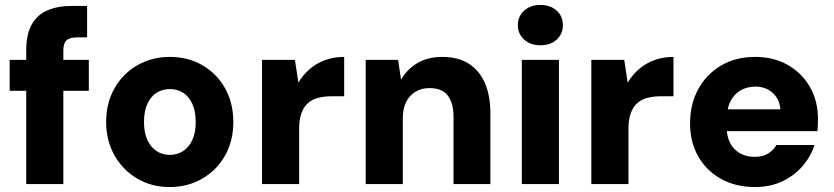

<svg xmlns="http://www.w3.org/2000/svg" viewBox="-20 -744 3371 776"><path d="M86 0V-540Q86 -606 108.5 -645.5Q131 -685 172.5 -702.5Q214 -720 269 -720H332V-593H292Q262 -593 249 -581Q236 -569 236 -540V0ZM19 -377V-502H339V-377Z M666 12Q593 12 535 -22Q477 -56 443 -115.5Q409 -175 409 -251Q409 -328 443 -387.5Q477 -447 535.5 -480.5Q594 -514 666 -514Q740 -514 798 -480.5Q856 -447 889.5 -387.5Q923 -328 923 -251Q923 -174 889.5 -115Q856 -56 797.5 -22Q739 12 666 12ZM666 -118Q696 -118 719.5 -133Q743 -148 757 -177.5Q771 -207 771 -251Q771 -295 757 -325Q743 -355 719.5 -369.5Q696 -384 667 -384Q637 -384 613.5 -369.5Q590 -355 576 -325Q562 -295 562 -251Q562 -207 576 -177.5Q590 -148 613.5 -133Q637 -118 666 -118Z M1039 0V-502H1172L1186 -410Q1205 -442 1232.5 -465.5Q1260 -489 1295 -501.5Q1330 -514 1371 -514V-355H1322Q1292 -355 1267.5 -349Q1243 -343 1225.5 -328Q1208 -313 1198.5 -287Q1189 -261 1189 -223V0Z M1458 0V-502H1589L1601 -422Q1624 -463 1666 -488.5Q1708 -514 1768 -514Q1831 -514 1874 -487Q1917 -460 1939.5 -409Q1962 -358 1962 -285V0H1813V-272Q1813 -327 1790 -357.5Q1767 -388 1715 -388Q1685 -388 1660 -373.5Q1635 -359 1621.5 -332Q1608 -305 1608 -266V0Z M2089 0V-502H2239V0ZM2164 -561Q2124 -561 2098.5 -584Q2073 -607 2073 -642Q2073 -678 2098.5 -701Q2124 -724 2164 -724Q2205 -724 2230 -701Q2255 -678 2255 -642Q2255 -607 2230 -584Q2205 -561 2164 -561Z M2370 0V-502H2503L2517 -410Q2536 -442 2563.5 -465.5Q2591 -489 2626 -501.5Q2661 -514 2702 -514V-355H2653Q2623 -355 2598.5 -349Q2574 -343 2556.5 -328Q2539 -313 2529.5 -287Q2520 -261 2520 -223V0Z M3032 12Q2954 12 2895 -20.5Q2836 -53 2802.5 -111Q2769 -169 2769 -245Q2769 -323 2802 -383.5Q2835 -444 2894 -479Q2953 -514 3032 -514Q3107 -514 3164 -481.5Q3221 -449 3253.5 -392.5Q3286 -336 3286 -262Q3286 -252 3285.5 -239.5Q3285 -227 3284 -214H2875V-302H3134Q3131 -343 3103 -368.5Q3075 -394 3033 -394Q3000 -394 2973.5 -379Q2947 -364 2932 -334Q2917 -304 2917 -258V-229Q2917 -194 2930.5 -167Q2944 -140 2970 -125Q2996 -110 3030 -110Q3063 -110 3084.5 -123.5Q3106 -137 3118 -158H3272Q3257 -111 3223 -72Q3189 -33 3140.5 -10.5Q3092 12 3032 12Z"/></svg>

Font: DM Sans 16pt Black
Style: Regular
Weight: 900
Version: Version 4.004;gftools[0.9.30]